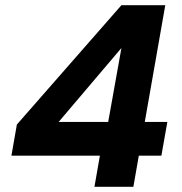

<svg xmlns="http://www.w3.org/2000/svg" viewBox="-20 -720 702 740"><path d="M344 0 365 -120H24L45 -240L448 -700H617L538 -250H625L602 -120H515L494 0ZM206 -250H397L448 -535Z"/></svg>

Font: DM Sans 17pt Black
Style: Italic
Weight: 900
Italic angle: -10°
Version: Version 4.004;gftools[0.9.30]